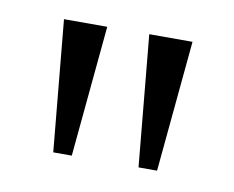

<svg xmlns="http://www.w3.org/2000/svg" viewBox="-39 -761 373 306"><g transform="rotate(10 147.0 -608.0)"><path d="M63 -502H93L113 -714H43ZM201 -502H231L251 -714H181Z"/></g></svg>

Font: Noto Serif Myanmar ExtraCondensed Light
Style: Regular
Weight: 300
Width: 2
Designer: Ben Mitchell and the Monotype Design Team
Foundry: Monotype Imaging Inc.
Version: Version 2.106